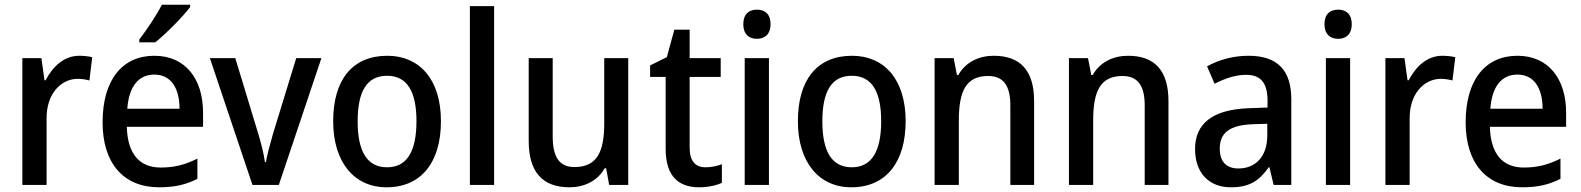

<svg xmlns="http://www.w3.org/2000/svg" viewBox="-20 -786 6721 816"><path d="M317 -549C252 -549 204 -503 174 -445H169L156 -539H75V0H178V-282C177 -386 238 -451 311 -451C327 -451 346 -448 360 -444L372 -543C355 -547 334 -549 317 -549Z M788 -756V-766H668C645 -721 605 -661 572 -618V-606H640C686 -643 760 -718 788 -756ZM636 -549C500 -549 416 -447 416 -266C416 -92 505 10 656 10C722 10 770 -1 819 -26V-112C767 -86 722 -74 663 -74C572 -74 522 -133 519 -247H843V-307C843 -452 767 -549 636 -549ZM636 -469C709 -469 743 -408 743 -324H521C528 -419 569 -469 636 -469Z M1053 0H1165L1346 -539H1239L1141 -220C1129 -178 1115 -127 1110 -97H1106C1101 -134 1088 -185 1075 -226L980 -539H872Z M1854 -271C1854 -450 1762 -549 1626 -549C1478 -549 1396 -447 1396 -271C1396 -97 1485 10 1623 10C1771 10 1854 -97 1854 -271ZM1500 -270C1500 -396 1538 -464 1625 -464C1711 -464 1750 -396 1750 -271C1750 -145 1711 -75 1625 -75C1538 -75 1500 -146 1500 -270Z M2080 0V-760H1977V0Z M2650 -539H2548V-263C2548 -141 2518 -76 2421 -76C2358 -76 2329 -118 2329 -205V-539H2227V-187C2227 -56 2285 10 2400 10C2462 10 2519 -16 2550 -71H2556L2569 0H2650Z M2978 -75C2935 -75 2911 -102 2911 -158V-459H3043V-539H2911V-660H2846L2814 -543L2743 -508V-459H2809V-154C2809 -32 2868 10 2952 10C2989 10 3025 2 3048 -9V-88C3028 -80 3002 -75 2978 -75Z M3197 -745C3163 -745 3139 -726 3139 -683C3139 -641 3163 -621 3197 -621C3231 -621 3255 -641 3255 -683C3255 -726 3231 -745 3197 -745ZM3248 -539H3145V0H3248Z M3829 -271C3829 -450 3737 -549 3601 -549C3453 -549 3371 -447 3371 -271C3371 -97 3460 10 3598 10C3746 10 3829 -97 3829 -271ZM3475 -270C3475 -396 3513 -464 3600 -464C3686 -464 3725 -396 3725 -271C3725 -145 3686 -75 3600 -75C3513 -75 3475 -146 3475 -270Z M4203 -549C4141 -549 4083 -522 4053 -467H4047L4033 -539H3952V0H4055V-273C4055 -400 4086 -463 4180 -463C4245 -463 4274 -421 4274 -338V0H4375V-356C4375 -489 4314 -549 4203 -549Z M4774 -549C4712 -549 4654 -522 4624 -467H4618L4604 -539H4523V0H4626V-273C4626 -400 4657 -463 4751 -463C4816 -463 4845 -421 4845 -338V0H4946V-356C4946 -489 4885 -549 4774 -549Z M5286 -549C5220 -549 5158 -531 5110 -504L5142 -430C5185 -452 5230 -468 5276 -468C5335 -468 5367 -437 5367 -359V-329L5285 -326C5135 -320 5059 -262 5059 -153C5059 -51 5118 10 5211 10C5290 10 5331 -17 5372 -75H5375L5393 0H5468V-364C5468 -488 5409 -549 5286 -549ZM5304 -258 5366 -260V-211C5366 -119 5315 -70 5243 -70C5195 -70 5164 -96 5164 -154C5164 -218 5201 -254 5304 -258Z M5667 -745C5633 -745 5609 -726 5609 -683C5609 -641 5633 -621 5667 -621C5701 -621 5725 -641 5725 -683C5725 -726 5701 -745 5667 -745ZM5718 -539H5615V0H5718Z M6110 -549C6045 -549 5997 -503 5967 -445H5962L5949 -539H5868V0H5971V-282C5970 -386 6031 -451 6104 -451C6120 -451 6139 -448 6153 -444L6165 -543C6148 -547 6127 -549 6110 -549Z M6429 -549C6293 -549 6209 -447 6209 -266C6209 -92 6298 10 6449 10C6515 10 6563 -1 6612 -26V-112C6560 -86 6515 -74 6456 -74C6365 -74 6315 -133 6312 -247H6636V-307C6636 -452 6560 -549 6429 -549ZM6429 -469C6502 -469 6536 -408 6536 -324H6314C6321 -419 6362 -469 6429 -469Z"/></svg>

Font: Noto Sans SemiCondensed Medium
Style: Regular
Weight: 500
Width: 4
Designer: Monotype Design Team
Foundry: Monotype Imaging Inc.
Version: Version 2.013